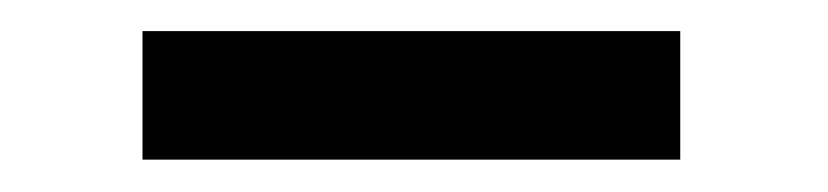

<svg xmlns="http://www.w3.org/2000/svg" viewBox="-20 -731 522 121"><path d="M408.7 -630.4H69.8V-711.4H408.7Z"/></svg>

Font: Ufes Sans ExtraBold
Style: Regular
Weight: 800
Designer: Ricardo Esteves & Filipe Motta
Foundry: ProDesignUfes - Ricardo Esteves, Filipe Motta (This is a derivative work, based on Roboto family, by Christian Robertson
Version: Version 2.0